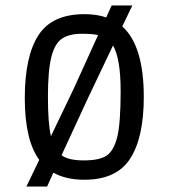

<svg xmlns="http://www.w3.org/2000/svg" viewBox="-20 -647 619 705"><path d="M124 -60Q71 -133 71 -286.5Q71 -440 121 -517.5Q171 -595 290 -595Q336 -595 370 -583L390 -627H466L429 -550Q508 -479 508 -291Q508 -142 458 -64.5Q408 13 290 13Q222 13 176 -13L153 38H77ZM206 -77Q231 -58 287.5 -58Q344 -58 370.5 -75Q397 -92 410 -142Q423 -192 423 -312Q423 -432 395 -480L305 -291ZM340 -518Q322 -523 279 -523Q236 -523 209 -506Q182 -489 169 -439.5Q156 -390 156 -292Q156 -194 167 -147L251 -322Z"/></svg>

Font: Ruda
Style: Regular
Weight: 400
Designer: Mariela Monsalve, Angelina Sanchez
Foundry: Mariela Monsalve, Angelina Sanchez
Version: Version 1.002